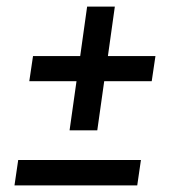

<svg xmlns="http://www.w3.org/2000/svg" viewBox="-20 -562 534 582"><path d="M35.2 -77.1H407.2L396 0H23.9ZM307.1 -392.1H451.2L439.9 -315.9H295.9L274.9 -167H190.9L211.9 -315.9H68.8L80.1 -392.1H223.1L244.1 -542H328.1Z"/></svg>

Font: FiraSans-Italic
Style: Italic
Weight: 400
Italic angle: -8°
Designer: Carrois Corporate & Edenspiekermann AG
Foundry: Carrois Corporate GbR & Edenspiekermann AG
Version: Version 3.106;PS 003.106;hotconv 1.0.70;makeotf.lib2.5.58329